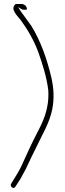

<svg xmlns="http://www.w3.org/2000/svg" viewBox="-20 -690 322 954"><path d="M36 222C26 236 49 255 58 235L64 226C68 219 75 209 82 198C89 185 98 169 108 150C125 114 145 71 163 36C191 -24 226 -78 240 -149C250 -200 247 -252 236 -301C214 -397 181 -488 136 -561C117 -588 99 -611 83 -634L70 -655L90 -643C99 -641 110 -641 113 -643C116 -648 109 -661 106 -663L93 -670H58C26 -646 70 -608 83 -590C117 -544 149 -489 171 -429C191 -372 212 -307 220 -241V-240C225 -148 194 -86 163 -27C136 25 110 83 85 138C71 167 55 190 42 212ZM64 226ZM136 -561Z"/></svg>

Font: Stray Cat
Style: Lt
Weight: 300
Version: Version 1.0